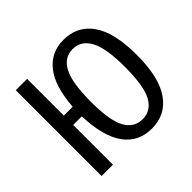

<svg xmlns="http://www.w3.org/2000/svg" viewBox="-170 -889 1090 1090"><g transform="rotate(-45 374.5 -344.0)"><path d="M704 -344Q704 -166 642 -77Q580 12 469 12Q362 12 302 -70Q242 -152 236 -319H167V0H76V-689H167V-394H238Q249 -548 309 -624Q369 -700 469 -700Q581 -700 642.5 -612Q704 -524 704 -344ZM608 -344Q608 -495 572.5 -560.5Q537 -626 469 -626Q401 -626 366 -559.5Q331 -493 331 -338Q331 -190 366 -126.5Q401 -63 469 -63Q538 -63 573 -127.5Q608 -192 608 -344Z"/></g></svg>

Font: Fira Sans Extra Condensed
Style: Regular
Weight: 400
Width: 1
Designer: Carrois Corporate & Edenspiekermann AG
Foundry: Carrois Corporate GbR & Edenspiekermann AG
Version: Version 4.203